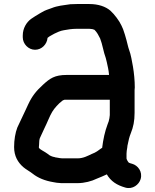

<svg xmlns="http://www.w3.org/2000/svg" viewBox="-20 -751 770 953"><path d="M608 36V12C608.7 7.3 609 2.7 609 -2C610.3 -8 611.3 -14.3 612 -21C612 -25 612.7 -29.3 614 -34C618.1 -54.7 621.6 -70.6 629 -89C641.7 -119.9 648 -150.4 648 -191V-304C648 -308 648.3 -312.3 649 -317C649 -350.7 645.4 -387.6 640 -420C635.2 -446.3 629.8 -480.1 621 -503C615.9 -516.5 612.3 -535.9 608 -551L600 -579C596.7 -589.7 593.7 -598.7 591 -606L583 -624C571.9 -648.5 547.2 -680.6 528 -698C504.2 -718.6 467.5 -731 424 -731H361C351 -731 340.3 -730.7 329 -730C294.8 -725.1 264.2 -722.2 237 -711C219.2 -704.5 203.6 -700 189 -691L175 -683C164.1 -677.1 144.5 -664 134 -657C111.9 -640.7 93 -611 93 -575V-566C93 -533 121 -504 154 -504C187.6 -504 213.4 -531.8 216 -563C220.4 -567.4 228.2 -572.1 232 -574L250 -584C262.4 -590.2 280.4 -598.6 297 -601C315.7 -604.4 336.6 -608 359 -608H424C427.3 -608 430.7 -607.7 434 -607C439.5 -607 444.7 -604.1 449 -603C462.2 -589.8 469 -576 477 -560C488.7 -530.8 493.6 -492.6 505 -463L510 -443C514.8 -420.8 518.9 -404.8 521 -382V-379H311C250.8 -379 227.5 -361.6 193 -330C159.5 -299.4 139.1 -273.9 120 -233L108 -207C93.7 -178.4 80 -146.1 66 -118C55.9 -91.7 50 -57.1 50 -21C50 24.1 69 54.9 95 78C108.8 90 128.3 100 142 111C168.4 132.1 203.6 146.3 244 153L261 156C268.3 156.7 276 157.3 284 158H365C399.4 158 435.5 148.3 460 136C475.7 129.7 495.7 121.6 509 115L510 114C530 148.9 560.3 168.1 602 180C638.7 190.7 670.1 164.9 678 138C688.9 100.8 663.9 69.8 636 62C630.7 60.5 625.8 59.4 621 57H620C615 52 609.7 43 608 36ZM525 -256V-180L523 -164C521.2 -153.2 518.5 -144.1 514 -134C500.4 -97.8 492.3 -59.7 487 -17L483 -15L462 0C454.1 4.7 447 9.3 436 13C415.3 22.5 394 35 365 35H290C286 35 282 34.7 278 34L261 31C257.7 31 254.7 30.3 252 29C239.8 27.3 224.9 20.9 217 13C209.7 7.7 200.7 2 190 -4C183.6 -8 176.1 -11.9 173 -18V-21C173 -24.3 173.3 -28.3 174 -33C174 -45.2 174.9 -62.3 180 -70C192 -98.1 208.2 -128.7 220 -157L230 -179C243.2 -205.4 253.3 -217.3 275 -239C282.3 -245 288 -249.7 292 -253L298 -255C298.7 -255.7 299.3 -256 300 -256Z"/></svg>

Font: Smoothie
Style: Regular
Weight: 400
Foundry: Cannot Into Space Fonts
Version: Version 0.8